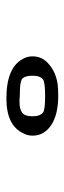

<svg xmlns="http://www.w3.org/2000/svg" viewBox="184 -926 206 615"><g transform="rotate(-90 287.5 -619.0)"><path d="M279 -702Q380 -702 407 -647Q414 -634 414 -618Q414 -587 389 -566Q364 -544 326 -538Q312 -536 287 -536Q230 -536 196 -557Q160 -580 160 -618Q160 -634 167 -647Q192 -702 279 -702ZM340 -653Q328 -659 292 -659Q283 -659 278 -660H268Q244 -660 233 -651Q222 -642 222 -619Q222 -593 235 -584Q245 -578 287 -578Q328 -578 339 -584Q352 -593 352 -618Q352 -645 340 -653Z"/></g></svg>

Font: KaTeX_Main
Style: Bold
Weight: 700
Version: Version